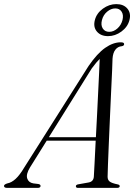

<svg xmlns="http://www.w3.org/2000/svg" viewBox="-58 -915 655 935"><path d="M88 -99.5Q68 -66.5 74.5 -46.2Q81 -26 104 -22L128.5 -19Q139.5 -17 139.5 -9.5Q139.5 0 125 0H-22.5Q-38.5 0 -38.5 -9.5Q-38.5 -17 -22 -22Q-2 -25.5 18 -43.8Q38 -62 60.5 -100L373.5 -594Q415.5 -655 454.2 -682Q493 -709 530 -709Q547 -709 546.5 -700Q546.5 -692 535 -690Q516 -688.5 504 -673.2Q492 -658 490 -629.5Q490 -615.5 488 -572.5Q486 -529.5 483.2 -469.8Q480.5 -410 477.5 -344.2Q474.5 -278.5 472 -218.2Q469.5 -158 467.8 -114Q466 -70 466 -54.5Q466 -39 476 -31Q486 -23 515.5 -17Q525 -15 525 -8.5Q525 0 511.5 0H322Q311.5 0 311.5 -8Q311.5 -14.5 321 -17L374 -26.5Q397.5 -31 399 -55Q400 -72 402.5 -119.8Q405 -167.5 408 -230H169.5ZM389 -582 180 -247H409Q412 -300.5 414.8 -358Q417.5 -415.5 420.2 -468.5Q423 -521.5 424.8 -563.5Q426.5 -605.5 427.5 -628Q420.5 -621.5 411 -610.2Q401.5 -599 389 -582ZM468 -739Q433 -739 414 -761.2Q395 -783.5 404 -817.5Q412.5 -850.5 443 -872.8Q473.5 -895 508.5 -895Q544 -895 562.5 -872.8Q581 -850.5 572.5 -817.5Q564 -784 533.5 -761.5Q503 -739 468 -739ZM503.5 -874Q482.5 -874 463.8 -858.2Q445 -842.5 438.5 -817.5Q432 -792.5 442.5 -776.2Q453 -760 474 -760Q495 -760 513.5 -776.2Q532 -792.5 538.5 -817.5Q544.5 -842.5 534.2 -858.2Q524 -874 503.5 -874Z"/></svg>

Font: Fraunces 72pt Light
Style: Italic
Weight: 300
Italic angle: -16°
Version: Version 1.000;[b76b70a41]